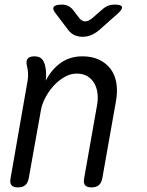

<svg xmlns="http://www.w3.org/2000/svg" viewBox="-20 -805 640 835"><path d="M129 -560Q150 -560 160.5 -550Q171 -540 176 -520Q180 -504 180.5 -487.5Q181 -471 179 -454Q204 -503 244 -531.5Q284 -560 339 -560Q379 -560 409.5 -546Q440 -532 459.5 -507Q479 -482 485.5 -447Q492 -412 485 -369L425 -30Q421 -9 409.5 0.5Q398 10 378 10Q358 10 350 0.5Q342 -9 346 -30L402 -347Q407 -374 404 -399Q401 -424 390 -443Q379 -462 360 -473.5Q341 -485 313 -485Q286 -485 259.5 -469.5Q233 -454 212 -430.5Q191 -407 176.5 -379Q162 -351 158 -326L105 -30Q101 -9 89.5 0.5Q78 10 58 10Q38 10 30 0.5Q22 -9 26 -30L100 -454Q103 -470 102 -487Q101 -504 97 -520Q92 -540 100.5 -550Q109 -560 129 -560ZM248 -785Q263 -785 274.5 -780Q286 -775 295 -765L326 -725Q337 -712 350.5 -712Q364 -712 380 -725L425 -764Q437 -775 450 -780Q463 -785 478 -785Q508 -785 510.5 -774.5Q513 -764 489 -743L410 -673Q393 -659 375.5 -652Q358 -645 339 -645Q320 -645 304.5 -652Q289 -659 278 -673L224 -744Q207 -764 213.5 -774.5Q220 -785 248 -785Z"/></svg>

Font: Maple Mono Light
Style: Italic
Weight: 300
Italic angle: -10°
Monospace: yes
Designer: subframe7536
Version: Version 7.000